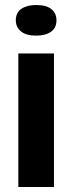

<svg xmlns="http://www.w3.org/2000/svg" viewBox="-20 -745 288 765"><path d="M53 0V-532H195V0ZM124 -603Q84 -603 63.5 -620Q43 -637 43 -664Q43 -695 65.5 -710Q88 -725 124 -725Q165 -725 185 -708.5Q205 -692 205 -664Q205 -634 183 -618.5Q161 -603 124 -603Z"/></svg>

Font: Mona Sans Expanded SemiBold
Style: Regular
Weight: 600
Width: 7
Designer: Deni Anggara
Foundry: GitHub
Version: Version 2.000